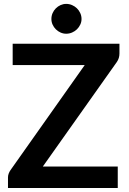

<svg xmlns="http://www.w3.org/2000/svg" viewBox="-20 -942 646 962"><path d="M578.5 -673.5Q578.5 -650.5 565.5 -631.5L194.5 -107.5H570V0H20V-53Q20 -63 23.5 -72.2Q27 -81.5 32.5 -89.5L404.5 -616H43.5V-723H578.5ZM388.5 -847Q388.5 -832 382.2 -818.8Q376 -805.5 365.5 -795.2Q355 -785 341 -779Q327 -773 311.5 -773Q297 -773 283.5 -779Q270 -785 259.8 -795.2Q249.5 -805.5 243.5 -818.8Q237.5 -832 237.5 -847Q237.5 -862.5 243.5 -876.2Q249.5 -890 259.8 -900.2Q270 -910.5 283.5 -916.5Q297 -922.5 311.5 -922.5Q327 -922.5 341 -916.5Q355 -910.5 365.5 -900.2Q376 -890 382.2 -876.2Q388.5 -862.5 388.5 -847Z"/></svg>

Font: LatoLatin
Style: Bold
Weight: 700
Designer: Lukasz Dziedzic with Adam Twardoch and Botio Nikoltchev
Foundry: tyPoland Lukasz Dziedzic
Version: Version 2.015; 2015-08-06; http://www.latofonts.com/